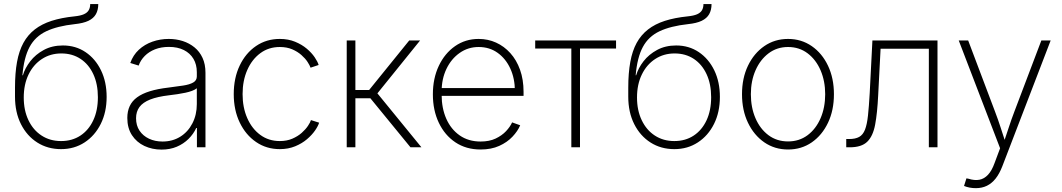

<svg xmlns="http://www.w3.org/2000/svg" viewBox="-20 -748 5394 975"><path d="M290 9.3Q222.2 9.3 169.4 -24.2Q116.7 -57.6 86.4 -117.7Q56.2 -177.7 56.2 -257.3V-302.7Q56.2 -377 66.4 -433.3Q76.7 -489.7 98.9 -530.3Q121.1 -570.8 156.5 -598.4Q191.9 -626 241.9 -642.1Q292 -658.2 358.9 -665Q388.2 -668 405.5 -675.5Q422.9 -683.1 430.4 -696Q438 -709 438 -727.5H479Q479 -697.3 467 -676Q455.1 -654.8 429 -642.3Q402.8 -629.9 359.9 -625.5Q270.5 -615.7 214.6 -589.1Q158.7 -562.5 130.1 -509.3Q101.6 -456.1 93.8 -365.7H96.2Q106.9 -402.3 133.8 -437Q160.6 -471.7 202.6 -494.4Q244.6 -517.1 299.3 -517.1Q364.3 -517.1 414.3 -483.4Q464.4 -449.7 492.9 -390.9Q521.5 -332 521.5 -255.9Q521.5 -178.7 491.7 -118.9Q461.9 -59.1 409.7 -24.9Q357.4 9.3 290 9.3ZM290 -31.7Q346.2 -31.7 388.2 -59.3Q430.2 -86.9 453.6 -137Q477.1 -187 477.1 -254.4Q477.1 -321.3 453.9 -371.3Q430.7 -421.4 388.9 -449Q347.2 -476.6 291.5 -476.6Q235.8 -476.6 192.6 -448.2Q149.4 -419.9 125 -369.6Q100.6 -319.3 100.6 -252.9Q100.6 -187.5 124.5 -137.5Q148.4 -87.4 191.2 -59.6Q233.9 -31.7 290 -31.7Z M800.3 11.7Q752.9 11.7 713.4 -6.8Q673.8 -25.4 650.1 -61.5Q626.5 -97.7 626.5 -148.9Q626.5 -183.1 638.7 -209.2Q650.9 -235.4 676.3 -253.9Q701.7 -272.5 741.2 -284.7Q780.8 -296.9 835 -303.2Q877.4 -308.6 909.9 -313.5Q942.4 -318.4 960.9 -328.9Q979.5 -339.4 979.5 -359.9V-381.3Q979.5 -420.4 962.4 -449.2Q945.3 -478 913.6 -493.9Q881.8 -509.8 837.9 -509.8Q798.3 -509.8 767.3 -497.6Q736.3 -485.4 715.1 -463.9Q693.8 -442.4 684.1 -415L641.6 -428.2Q655.8 -468.3 685.1 -495.4Q714.4 -522.5 753.9 -536.4Q793.5 -550.3 836.9 -550.3Q874.5 -550.3 908 -539.6Q941.4 -528.8 967.5 -507.6Q993.7 -486.3 1008.5 -454.1Q1023.4 -421.9 1023.4 -378.4V0H980V-98.1H976.6Q962.4 -67.4 937.3 -42.5Q912.1 -17.6 877.7 -2.9Q843.3 11.7 800.3 11.7ZM805.2 -29.3Q856 -29.3 895.3 -53.7Q934.6 -78.1 957 -121.6Q979.5 -165 979.5 -219.7V-299.8Q970.7 -292.5 955.8 -286.9Q940.9 -281.2 921.6 -277.1Q902.3 -272.9 881.1 -269.8Q859.9 -266.6 838.9 -264.2Q779.8 -257.3 742.7 -242.7Q705.6 -228 688.2 -204.6Q670.9 -181.2 670.9 -147.5Q670.9 -110.8 688.5 -84.5Q706.1 -58.1 736.6 -43.7Q767.1 -29.3 805.2 -29.3Z M1400.9 9.3Q1333 9.3 1280.3 -26.9Q1227.5 -63 1197.3 -126Q1167 -189 1167 -270Q1167 -352.1 1197.3 -415.3Q1227.5 -478.5 1280.3 -514.4Q1333 -550.3 1400.9 -550.3Q1443.8 -550.3 1478.3 -536.1Q1512.7 -522 1537.6 -501Q1562.5 -480 1577.9 -457.3Q1593.3 -434.6 1598.1 -418L1557.1 -404.3Q1553.2 -416 1541.7 -433.6Q1530.3 -451.2 1510.7 -468.5Q1491.2 -485.8 1463.9 -497.6Q1436.5 -509.3 1400.9 -509.3Q1344.2 -509.3 1301.8 -477.8Q1259.3 -446.3 1235.6 -392.3Q1211.9 -338.4 1211.9 -270Q1211.9 -202.1 1235.6 -148.2Q1259.3 -94.2 1301.8 -63Q1344.2 -31.7 1400.9 -31.7Q1436.5 -31.7 1464.4 -43.7Q1492.2 -55.7 1512 -73.2Q1531.7 -90.8 1543.7 -108.6Q1555.7 -126.5 1559.1 -138.2L1600.6 -125Q1595.2 -107.4 1579.6 -85Q1564 -62.5 1538.8 -41Q1513.7 -19.5 1478.8 -5.1Q1443.8 9.3 1400.9 9.3Z M1740.7 0V-542.5H1784.7V-291H1854.5L2058.1 -542.5H2113.3L1896.5 -273.9L2120.1 0H2064.5L1860.8 -249H1784.7V0Z M2420.4 11.2Q2347.2 11.2 2292.7 -25.1Q2238.3 -61.5 2208.3 -124.8Q2178.2 -188 2178.2 -269Q2178.2 -350.1 2208.3 -413.6Q2238.3 -477.1 2290.8 -513.7Q2343.3 -550.3 2410.6 -550.3Q2458 -550.3 2499 -531.7Q2540 -513.2 2571.5 -478.3Q2603 -443.4 2620.8 -393.8Q2638.7 -344.2 2638.7 -281.2V-261.2H2205.6V-300.8H2614.3L2594.7 -285.6Q2594.7 -349.1 2571.5 -399.7Q2548.3 -450.2 2507.1 -479.7Q2465.8 -509.3 2410.6 -509.3Q2356.9 -509.3 2314.2 -479.2Q2271.5 -449.2 2247.1 -398.2Q2222.7 -347.2 2222.7 -284.2V-266.1Q2222.7 -198.7 2246.3 -145Q2270 -91.3 2314.5 -60.3Q2358.9 -29.3 2420.4 -29.3Q2464.8 -29.3 2496.8 -44.4Q2528.8 -59.6 2549.8 -82Q2570.8 -104.5 2580.6 -126.5L2621.6 -111.8Q2609.4 -82.5 2582.5 -54Q2555.7 -25.4 2515.1 -7.1Q2474.6 11.2 2420.4 11.2Z M2881.3 0V-501.5H2697.8V-542.5H3108.4V-501.5H2925.3V0Z M3404.3 9.3Q3336.4 9.3 3283.7 -24.2Q3231 -57.6 3200.7 -117.7Q3170.4 -177.7 3170.4 -257.3V-302.7Q3170.4 -377 3180.7 -433.3Q3190.9 -489.7 3213.1 -530.3Q3235.4 -570.8 3270.8 -598.4Q3306.2 -626 3356.2 -642.1Q3406.2 -658.2 3473.1 -665Q3502.4 -668 3519.8 -675.5Q3537.1 -683.1 3544.7 -696Q3552.2 -709 3552.2 -727.5H3593.3Q3593.3 -697.3 3581.3 -676Q3569.3 -654.8 3543.2 -642.3Q3517.1 -629.9 3474.1 -625.5Q3384.8 -615.7 3328.9 -589.1Q3272.9 -562.5 3244.4 -509.3Q3215.8 -456.1 3208 -365.7H3210.4Q3221.2 -402.3 3248 -437Q3274.9 -471.7 3316.9 -494.4Q3358.9 -517.1 3413.6 -517.1Q3478.5 -517.1 3528.6 -483.4Q3578.6 -449.7 3607.2 -390.9Q3635.7 -332 3635.7 -255.9Q3635.7 -178.7 3606 -118.9Q3576.2 -59.1 3523.9 -24.9Q3471.7 9.3 3404.3 9.3ZM3404.3 -31.7Q3460.4 -31.7 3502.4 -59.3Q3544.4 -86.9 3567.9 -137Q3591.3 -187 3591.3 -254.4Q3591.3 -321.3 3568.1 -371.3Q3544.9 -421.4 3503.2 -449Q3461.4 -476.6 3405.8 -476.6Q3350.1 -476.6 3306.9 -448.2Q3263.7 -419.9 3239.3 -369.6Q3214.8 -319.3 3214.8 -252.9Q3214.8 -187.5 3238.8 -137.5Q3262.7 -87.4 3305.4 -59.6Q3348.1 -31.7 3404.3 -31.7Z M3981.9 11.2Q3914.1 11.2 3861.3 -25.1Q3808.6 -61.5 3778.3 -124.8Q3748 -188 3748 -269.5Q3748 -351.1 3778.3 -414.3Q3808.6 -477.5 3861.3 -513.9Q3914.1 -550.3 3981.9 -550.3Q4049.3 -550.3 4102.1 -513.9Q4154.8 -477.5 4184.8 -414.1Q4214.8 -350.6 4214.8 -269.5Q4214.8 -188 4184.8 -124.8Q4154.8 -61.5 4102.3 -25.1Q4049.8 11.2 3981.9 11.2ZM3981.9 -29.8Q4038.6 -29.8 4081.1 -61.5Q4123.5 -93.3 4147 -147.7Q4170.4 -202.1 4170.4 -269.5Q4170.4 -336.4 4147 -390.9Q4123.5 -445.3 4081.1 -477.3Q4038.6 -509.3 3981.9 -509.3Q3925.3 -509.3 3882.8 -477.1Q3840.3 -444.8 3816.7 -390.9Q3793 -336.9 3793 -269.5Q3793 -202.1 3816.4 -147.7Q3839.8 -93.3 3882.3 -61.5Q3924.8 -29.8 3981.9 -29.8Z M4277.3 0V-42H4292Q4323.7 -42 4343 -52.7Q4362.3 -63.5 4372.6 -89.6Q4382.8 -115.7 4387.7 -161.1Q4392.6 -206.5 4396.5 -275.4L4410.2 -542.5H4740.7V0H4696.8V-500.5H4451.7L4439.5 -264.6Q4435.1 -173.8 4424.1 -115.2Q4413.1 -56.6 4384 -28.3Q4355 0 4295.4 0Z M4875.5 196.3 4887.7 157.7 4898.4 159.7Q4928.7 169.4 4953.4 164.8Q4978 160.2 4997.3 139.4Q5016.6 118.7 5030.3 80.6L5058.6 4.9L4848.6 -542.5H4896.5L5032.2 -183.1Q5048.3 -141.1 5061.8 -99.1Q5075.2 -57.1 5088.9 -15.6H5074.2Q5088.4 -57.1 5102.1 -99.1Q5115.7 -141.1 5131.8 -183.1L5268.1 -542.5H5315.4L5069.8 96.7Q5055.2 134.3 5035.9 158.7Q5016.6 183.1 4991.7 195.3Q4966.8 207.5 4935.5 207.5Q4918.9 207.5 4903.8 204.6Q4888.7 201.7 4875.5 196.3Z"/></svg>

Font: Inter 16pt ExtraLight
Style: Regular
Weight: 250
Version: Version 4.001;git-66647c0bb